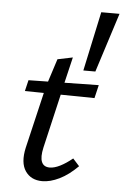

<svg xmlns="http://www.w3.org/2000/svg" viewBox="-52 -749 517 796"><g transform="rotate(5 206.5 -351.5)"><path d="M154 8Q107 8 83.5 -26.5Q60 -61 74 -124L135 -383L173 -501L236 -514L207 -392L204 -376L147 -131Q138 -91 146.5 -71Q155 -51 180 -51Q199 -51 223 -63Q247 -75 274 -97L301 -67Q263 -29 225 -10.5Q187 8 154 8ZM50 -358 61 -404 353 -409 340 -354ZM334 -464H284L337 -711H413Z"/></g></svg>

Font: Ysabeau Office Medium
Style: Italic
Weight: 500
Italic angle: -12°
Designer: Christian Thalmann (Catharsis Fonts)
Version: Version 2.001;gftools[0.9.30]; featfreeze: tnum,lnum,ss02